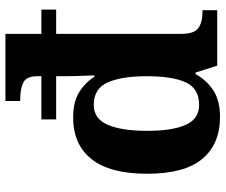

<svg xmlns="http://www.w3.org/2000/svg" viewBox="-80 -720 810 689"><g transform="rotate(-90 324.5 -375.0)"><path d="M250 10Q152 10 99 -54Q46 -118 46 -251Q46 -385 98.5 -451Q151 -517 248 -517Q304 -517 338.5 -495.5Q373 -474 394 -441H399Q399 -448 398 -467.5Q397 -487 396.5 -509.5Q396 -532 396 -549V-578H241V-631H396V-645Q396 -686 372 -696.5Q348 -707 315 -707H307V-760H548V-631H635V-578H548V-129Q548 -83 568.5 -68Q589 -53 625 -53H633V0H434L409 -78H404Q381 -37 344.5 -13.5Q308 10 250 10ZM293 -65Q352 -65 374 -113Q396 -161 396 -253Q396 -342 374 -392.5Q352 -443 293 -443Q243 -443 221.5 -392.5Q200 -342 200 -252Q200 -161 221.5 -113Q243 -65 293 -65Z"/></g></svg>

Font: Noto Serif Gurmukhi
Style: Bold
Weight: 700
Designer: Vaibhav Singh and the Monotype Design Team
Foundry: Monotype Imaging Inc.
Version: Version 2.004; ttfautohint (v1.8.4.7-5d5b)